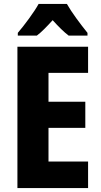

<svg xmlns="http://www.w3.org/2000/svg" viewBox="-20 -950 509 970"><path d="M318 -930H175C154 -891 102 -821 70 -784V-770H166C190 -788 215 -814 246 -848C276 -815 302 -789 327 -770H422V-784C385 -830 343 -886 318 -930ZM425 0V-134H225V-304H411V-436H225V-582H425V-714H68V0Z"/></svg>

Font: Noto Sans Thai Looped Condensed ExtraBold
Style: Regular
Weight: 800
Width: 3
Designer: Sasikarn Vongin, Ben Mitchell
Foundry: The Fontpad Ltd
Version: Version 1.001